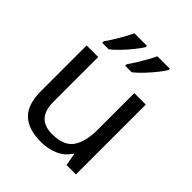

<svg xmlns="http://www.w3.org/2000/svg" viewBox="-212 -899 1042 1042"><g transform="rotate(45 309.0 -378.0)"><path d="M533 -536V0H461L448 -71H444Q418 -29 372 -9.5Q326 10 274 10Q177 10 128 -36.5Q79 -83 79 -185V-536H168V-191Q168 -63 287 -63Q376 -63 410.5 -113Q445 -163 445 -257V-536ZM488 -756Q478 -739 455 -710Q432 -681 405 -652.5Q378 -624 355 -606H305V-618Q319 -637 335 -663Q351 -689 366.5 -716.5Q382 -744 392 -766H488ZM312 -756Q302 -739 279 -710Q256 -681 229 -652.5Q202 -624 179 -606H129V-618Q150 -647 175 -689.5Q200 -732 216 -766H312Z"/></g></svg>

Font: Noto Sans Medefaidrin
Style: Regular
Weight: 400
Designer: Dalton Maag Ltd
Foundry: Dalton Maag Ltd
Version: Version 1.002; ttfautohint (v1.8.4.7-5d5b)